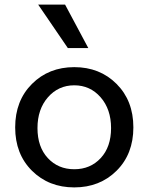

<svg xmlns="http://www.w3.org/2000/svg" viewBox="-20 -804 646 835"><path d="M487 -61.5Q414 11 303 11Q192 11 119 -61.5Q46 -134 46 -250Q46 -366 119 -439Q192 -512 303 -512Q414 -512 487 -439Q560 -366 560 -250Q560 -134 487 -61.5ZM188 -116.5Q233 -68 303 -68Q373 -68 418 -116.5Q463 -165 463 -247Q463 -329 417.5 -381Q372 -433 303 -433Q234 -433 188.5 -381Q143 -329 143 -247Q143 -165 188 -116.5ZM263 -784 364 -595H275L146 -784Z"/></svg>

Font: Belgrano
Style: Regular
Weight: 400
Version: Version 1.002